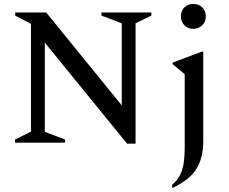

<svg xmlns="http://www.w3.org/2000/svg" viewBox="-20 -723 1161 973"><path d="M56 0V-16L137 -56V-602L57 -644V-660H214L597 -189V-605L494 -644V-660H747V-644L667 -605V5H624L207 -507V-55L310 -16V0ZM960 -577Q932 -577 914.5 -595Q897 -613 897 -640Q897 -668 914.5 -685.5Q932 -703 960 -703Q987 -703 1005 -685.5Q1023 -668 1023 -640Q1023 -613 1005 -595Q987 -577 960 -577ZM853 230V213Q877 192 890.5 167.5Q904 143 910 108.5Q916 74 916 21V-347L855 -398V-406L1002 -461H1010V-6Q1010 74 977 130.5Q944 187 853 230Z"/></svg>

Font: Spectral Medium
Style: Regular
Weight: 500
Designer: Jean-Baptiste Levee
Foundry: Production Type
Version: Version 2.001